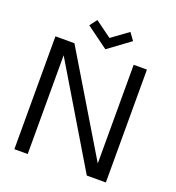

<svg xmlns="http://www.w3.org/2000/svg" viewBox="-146 -940 965 1055"><g transform="rotate(20 336.0 -412.0)"><path d="M211 -780.5 243 -823 339 -753 436 -823.5 467 -781 339 -687ZM480.5 0 135 -577.5V0H57V-660H168L514.5 -83V-660H592V0Z"/></g></svg>

Font: League Spartan
Style: Regular
Weight: 350
Foundry: The League of Moveable Type
Version: Version 2.002